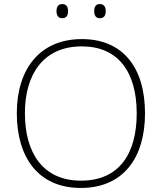

<svg xmlns="http://www.w3.org/2000/svg" viewBox="-20 -918 799 948"><path d="M259 -863C259 -843 267 -828 287 -828C309 -828 316 -843 316 -863C316 -883 309 -898 287 -898C267 -898 259 -883 259 -863ZM445 -863C445 -843 453 -828 472 -828C495 -828 502 -843 502 -863C502 -883 495 -898 472 -898C453 -898 445 -883 445 -863ZM696 -358C696 -588 584 -725 384 -725C175 -725 63 -575 63 -359C63 -142 168 10 379 10C591 10 696 -142 696 -358ZM103 -359C103 -552 195 -689 384 -689C560 -689 655 -567 655 -358C655 -160 569 -26 380 -26C192 -26 103 -163 103 -359Z"/></svg>

Font: Noto Sans Sinhala ExtraLight
Style: Regular
Weight: 200
Designer: Jelle Bosma - Monotype Design Team
Foundry: Monotype Imaging Inc.
Version: Version 2.006